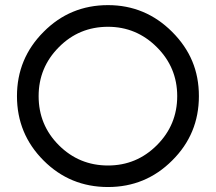

<svg xmlns="http://www.w3.org/2000/svg" viewBox="-20 -735 851 757"><path d="M405.8 2.4Q256.3 2.4 151.9 -102.1Q46.9 -207 46.9 -356Q46.9 -504.4 151.9 -609.4Q256.3 -714.8 405.8 -714.8Q553.2 -714.8 658.7 -609.4Q711.9 -556.2 738 -493.7Q764.2 -431.2 764.2 -356Q764.2 -206.5 658.7 -102.1Q554.2 2.4 405.8 2.4ZM405.8 -82.5Q518.6 -82.5 598.6 -162.6Q678.7 -242.7 678.7 -356Q678.7 -468.8 598.6 -548.8Q518.1 -629.4 405.8 -629.4Q291.5 -629.4 211.9 -548.8Q132.3 -468.8 132.3 -356Q132.3 -242.2 211.9 -162.6Q292 -82.5 405.8 -82.5Z"/></svg>

Font: Proletarsk
Style: Regular
Weight: 400
Designer: Peter Wiegel, original typeface by Carl Albert Fahrenwaldt 1901
Foundry: Peter Wiegel
Version: Version 1.000 2010 initial release